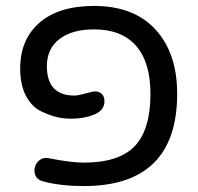

<svg xmlns="http://www.w3.org/2000/svg" viewBox="-20 -616 668 647"><path d="M297 -596Q431 -596 504 -516.5Q577 -437 577 -300Q577 11 262 11Q186 11 128 -4Q96 -11 96 -43Q96 -44 96.5 -46Q97 -48 97 -50Q100 -65 111 -74.5Q122 -84 136 -84Q137 -84 139 -83.5Q141 -83 143 -83Q220 -68 262 -68Q381 -68 434 -123.5Q487 -179 487 -300Q487 -406 438.5 -461.5Q390 -517 297 -517Q223 -517 180.5 -484.5Q138 -452 138 -393Q138 -294 231 -294Q243 -294 268 -301Q293 -308 300 -308Q314 -308 323 -299.5Q332 -291 332 -275Q332 -244 297.5 -230Q263 -216 221 -216Q196 -216 173 -221Q150 -226 118.5 -241Q87 -256 67.5 -293Q48 -330 48 -385Q48 -483 113 -539.5Q178 -596 297 -596Z"/></svg>

Font: VarelaRound
Style: Regular
Weight: 400
Designer: Joe Prince, Avraham Cornfeld
Foundry: Joe Prince, Avraham Cornfeld
Version: Version 2.000;PS 002.000;hotconv 1.0.88;makeotf.lib2.5.64775